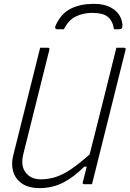

<svg xmlns="http://www.w3.org/2000/svg" viewBox="-20 -945 665 985"><path d="M184 20Q126 20 92 -4Q58 -28 47.5 -65.5Q37 -103 47 -144L161 -600Q167 -625 173.5 -650Q180 -675 186 -700H225Q237 -700 233 -689Q199 -555 166 -420.5Q133 -286 99 -152Q85 -94 112 -59.5Q139 -25 189 -25Q230 -25 267.5 -37.5Q305 -50 346 -78Q387 -106 440 -153Q475 -290 509 -427Q543 -564 577 -700H616Q628 -700 624 -689Q587 -542 550.5 -394.5Q514 -247 477 -100Q471 -75 464.5 -50Q458 -25 452 0H413Q401 0 405 -11Q414 -49 425 -90H412Q361 -38 305.5 -9Q250 20 184 20ZM308 -795H275Q256 -795 267 -818Q295 -877 344 -901Q393 -925 457 -925H465Q526 -925 565 -896Q604 -867 608 -818Q610 -795 592 -795H565Q557 -841 531.5 -860Q506 -879 454 -879Q407 -879 369 -860.5Q331 -842 308 -795Z"/></svg>

Font: Recursive Mn Lnr St Lt
Style: Italic
Weight: 300
Italic angle: -15°
Monospace: yes
Version: Version 1.079;hotconv 1.0.112;makeotfexe 2.5.65598; ttfautoh